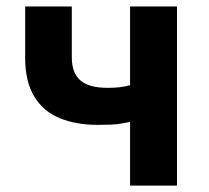

<svg xmlns="http://www.w3.org/2000/svg" viewBox="-20 -580 652 600"><path d="M386.5 0V-198.9Q370.8 -195.7 356.7 -193.5Q342.7 -191.2 326.2 -190.5Q309.7 -189.8 285.2 -189.8Q217.8 -189.8 166.5 -210.8Q115.1 -231.8 86.9 -278.6Q58.6 -325.3 58.6 -400.5V-559.8H204.4V-400.5Q204.4 -352.4 230.9 -329Q257.4 -305.5 316.2 -305.5Q336.6 -305.5 352.8 -307.3Q369 -309.1 386.5 -313.8V-559.8H533.1V0Z"/></svg>

Font: Shanggu Sans SC VF
Style: Regular
Weight: 250
Designer: GuiWonder
Version: Version 1.021